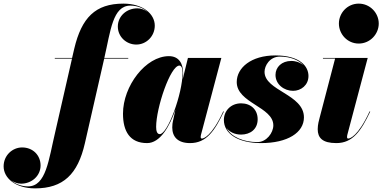

<svg xmlns="http://www.w3.org/2000/svg" viewBox="-236 -780 2111 1060"><path d="M66.5 -460V-456.5H161.5L69 -51.5C32.5 102 19 249 -81.5 249C-118 249 -150.5 236 -174 216C-158 227 -139 234 -119.5 234C-61 234 -12 191 -12 133.5C-12 77.5 -54 34 -114 34C-167 34 -216 77.5 -216 138.5C-216 203 -150.5 260 -42.5 260C113.5 260 193.5 181.5 232.5 11.5L337.5 -448.5C338 -451 338.5 -454 339.5 -456.5H472V-460H340C374.5 -609.5 386 -749 484 -749C521.5 -749 554.5 -735.5 578 -714.5C561.5 -727 542 -734 522.5 -734C463 -734 414.5 -691 414.5 -633.5C414.5 -577 461.5 -534 516.5 -534C572 -534 618.5 -580 618.5 -638.5C618.5 -703 553.5 -760 445 -760C290 -760 214.5 -682 174 -511.5L162 -460Z M775 -375C775 -428.5 752.5 -470 696.5 -470C568.5 -470 443 -305.5 443 -152.5C443 -55 481 10 576 10C648 10 699.5 -80.5 732.5 -174.5L718.5 -110C717 -103 715 -92.5 715 -76.5C715 -25.5 744.5 10 813.5 10C904 10 949.5 -58 1000 -164L996.5 -165C932 -25.5 887 -15 878.5 -15C874.5 -15 872 -18 872 -23C872 -27.5 872.5 -32 874 -37.5L986 -460H801.5L772.5 -342C774.5 -356 775 -367.5 775 -375ZM772 -378.5C772 -263.5 690 -39.5 646 -39.5C631 -39.5 626 -57 626 -79.5C626 -184.5 704.5 -418 754.5 -418C764.5 -418 772 -405.5 772 -378.5Z M1442 -132C1442 -260 1224.5 -278.5 1224.5 -383.5C1224.5 -417 1253 -467.5 1309 -467.5C1368 -467.5 1414 -448 1440 -419C1422.5 -434.5 1398 -443.5 1372 -443.5C1319.5 -443.5 1285 -409.5 1285 -366.5C1285 -314 1332.5 -278.5 1382 -278.5C1425.5 -278.5 1467 -309.5 1467 -360.5C1467 -412.5 1422 -474 1284 -474C1151 -474 1071 -406 1071 -327C1071 -211 1273 -190 1273 -88C1273 -47 1235.5 4.5 1185 4.5C1110 4.5 1040 -23.5 1014.5 -74C1031 -50.5 1061 -37 1095 -37C1145 -37 1186.5 -66 1186.5 -121.5C1186.5 -176 1147.5 -209.5 1095 -209.5C1038.5 -209.5 1000 -168 1000 -117.5C1000 -43 1076.5 10 1205.5 10C1352 10 1442 -48 1442 -132Z M1635 -650C1635 -592 1681.5 -539.5 1744.5 -539.5C1807.5 -539.5 1855 -592 1855 -650C1855 -708 1807.5 -760 1744.5 -760C1681.5 -760 1635 -708 1635 -650ZM1808 -164 1804.5 -165C1740 -25.5 1695 -15 1686.5 -15C1682.5 -15 1680 -17.5 1680 -23C1680 -27.5 1680.5 -32 1682 -37.5L1794 -460H1547V-456.5H1614L1528.5 -129.5C1525.5 -118.5 1518 -92 1518 -67C1518 -19 1544 10 1621 10C1712 10 1757.5 -58 1808 -164Z"/></svg>

Font: Bodoni* 48pt Fatface
Style: Italic
Weight: 900
Italic angle: -13°
Version: Version 2.3